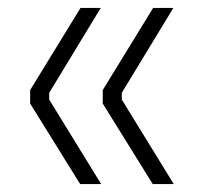

<svg xmlns="http://www.w3.org/2000/svg" viewBox="-20 -503 515 484"><path d="M56 -242V-276L183 -483H234L104 -269V-252L235 -39H182ZM239 -242V-276L366 -483H417L287 -269V-252L418 -39H365Z"/></svg>

Font: Sora-SIA ExtraLight
Style: Regular
Weight: 200
Designer: Jonathan Barnbrook, Julián Moncada
Foundry: Barnbrook Fonts
Version: Version 2.000